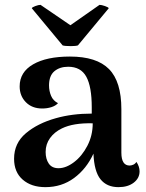

<svg xmlns="http://www.w3.org/2000/svg" viewBox="-20 -761 602 791"><path d="M555 -55Q555 -27 531 -8.5Q507 10 468 10Q420 10 394 -22.5Q368 -55 365 -128Q336 -65 285 -27.5Q234 10 167 10Q109 10 73.5 -21Q38 -52 38 -107Q38 -171 86.5 -212Q135 -253 210 -274Q277 -293 358 -293V-319Q358 -404 335.5 -445Q313 -486 261 -486Q226 -486 204 -467.5Q182 -449 182 -409Q182 -386 190.5 -366Q199 -346 219 -336Q209 -325 191.5 -319.5Q174 -314 154 -314Q112 -314 86.5 -340Q61 -366 61 -405Q61 -464 116.5 -496Q172 -528 268 -528Q378 -528 429 -476.5Q480 -425 480 -311V-132Q480 -79 514 -79Q521 -79 529 -82.5Q537 -86 542 -94Q555 -75 555 -55ZM362 -253Q282 -255 235 -232Q204 -217 186 -192Q168 -167 168 -135Q168 -106 181 -87Q194 -68 221 -68Q252 -68 285 -93Q318 -118 340 -160.5Q362 -203 362 -253ZM270 -657 390 -741Q398 -741 412.5 -736Q427 -731 428 -727L301 -574Q292 -571 272 -571Q247 -571 238 -574L111 -727Q112 -731 125.5 -736Q139 -741 147 -741Z"/></svg>

Font: Arima Madurai ExtraBold
Style: Regular
Weight: 800
Designer: Joana Correia and Natanael Gama
Foundry: NDISCOVER
Version: Version 1.019